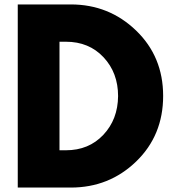

<svg xmlns="http://www.w3.org/2000/svg" viewBox="-20 -845 790 865"><path d="M60 -825H299Q471 -825 593 -707.5Q715 -590 715 -413Q715 -235 593.5 -117.5Q472 0 299 0H60ZM248 -168H277Q380 -168 445.5 -237.5Q511 -307 512 -412Q512 -517 446.5 -587Q381 -657 277 -657H248Z"/></svg>

Font: Hussar
Style: BoldWeb
Weight: 700
Foundry: Cannot Into Space Fonts
Version: Version 2.00